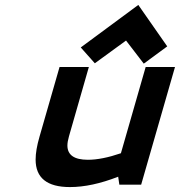

<svg xmlns="http://www.w3.org/2000/svg" viewBox="-20 -757 737 787"><path d="M577.1 -482.4H697.3L558.6 0H469.2L464.4 -32.7Q356 9.8 266.6 9.8Q126 9.8 126 -103Q126 -142.1 142.1 -197.3L224.1 -482.4H344.2L262.7 -198.2Q256.3 -175.8 256.3 -160.6Q256.3 -102.1 340.3 -102.1Q397.5 -102.1 475.6 -128.9ZM546.9 -736.8 665.5 -566.9 569.3 -496.1 496.6 -590.8 368.7 -497.6 311 -562.5Z"/></svg>

Font: Cantarell
Style: Bold Italic
Weight: 700
Italic angle: -16°
Designer: Dave Crossland
Version: Version 1.004